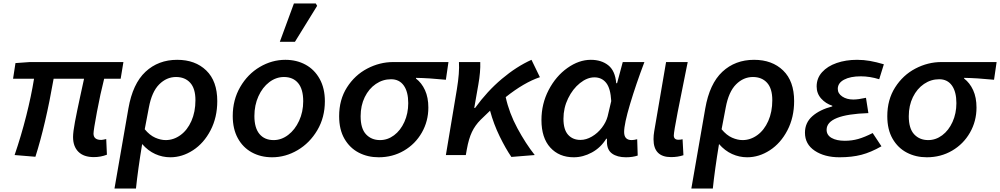

<svg xmlns="http://www.w3.org/2000/svg" viewBox="-20 -902 5818 1117"><path d="M405 -105Q405 -134 416 -192.5Q427 -251 447 -343Q464 -418 469 -444H292Q245 -175 186 10L65 0Q103 -111 132.5 -227.5Q162 -344 178 -444H56L70 -535L154 -541H698L682 -444H586Q564 -358 544 -251Q524 -144 524 -125Q524 -88 569 -88Q576 -88 598 -93L602 -2Q566 12 526 12Q467 12 436 -19Q405 -50 405 -105Z M1011 -554Q1116 -554 1180 -492Q1244 -430 1244 -314Q1244 -219 1205 -144Q1166 -69 1103 -28Q1040 13 971 13Q925 13 883 -6Q841 -25 807 -64Q782 88 771 195H646L727 -271Q752 -415 826.5 -484.5Q901 -554 1011 -554ZM1117 -319Q1117 -387 1086.5 -420.5Q1056 -454 1004 -454Q949 -454 906 -411Q863 -368 846 -276L822 -150Q851 -115 883 -101Q915 -87 944 -87Q990 -87 1030 -116Q1070 -145 1093.5 -198Q1117 -251 1117 -319Z M1334 -227Q1334 -321 1377.5 -396Q1421 -471 1491.5 -512.5Q1562 -554 1640 -554Q1706 -554 1758 -525.5Q1810 -497 1840 -442.5Q1870 -388 1870 -313Q1870 -219 1826 -144.5Q1782 -70 1711.5 -28.5Q1641 13 1563 13Q1497 13 1445 -15.5Q1393 -44 1363.5 -98Q1334 -152 1334 -227ZM1744 -313Q1744 -383 1714.5 -418.5Q1685 -454 1632 -454Q1586 -454 1546.5 -424Q1507 -394 1483.5 -342Q1460 -290 1460 -227Q1460 -158 1489.5 -122.5Q1519 -87 1572 -87Q1617 -87 1656.5 -117Q1696 -147 1720 -199Q1744 -251 1744 -313ZM1690 -882H1817L1825 -868L1696 -659H1608Z M1953 -226Q1953 -322 1998.5 -393.5Q2044 -465 2116.5 -503Q2189 -541 2268 -541H2589L2574 -438Q2473 -448 2400 -449V-445Q2433 -420 2452.5 -377.5Q2472 -335 2472 -276Q2472 -197 2434 -130.5Q2396 -64 2330 -25.5Q2264 13 2183 13Q2119 13 2067 -14Q2015 -41 1984 -94.5Q1953 -148 1953 -226ZM2355 -302Q2355 -368 2329 -404.5Q2303 -441 2255 -441Q2207 -441 2166.5 -413.5Q2126 -386 2102 -337Q2078 -288 2078 -226Q2078 -154 2109.5 -120.5Q2141 -87 2191 -87Q2235 -87 2272.5 -115Q2310 -143 2332.5 -192.5Q2355 -242 2355 -302Z M2650 -541H2774Q2776 -484 2763 -411L2739 -274H2744Q2814 -371 2899.5 -443Q2985 -515 3072 -554L3121 -453Q3029 -422 2922 -337Q2942 -245 2990 -156Q3038 -67 3091 0L2955 11Q2922 -37 2887 -108.5Q2852 -180 2831 -258L2776 -205Q2744 -173 2725.5 -134Q2707 -95 2696 -34L2690 0H2574L2638 -383Q2654 -480 2650 -541Z M3130 -204Q3130 -298 3172 -378.5Q3214 -459 3281 -506.5Q3348 -554 3417 -554Q3479 -554 3519 -522Q3559 -490 3565 -418H3570L3603 -541H3729Q3680 -412 3645.5 -296.5Q3611 -181 3611 -134Q3611 -87 3655 -87Q3667 -87 3687 -92L3690 3Q3660 13 3622 13Q3571 13 3541 -8.5Q3511 -30 3511 -77V-95H3507Q3475 -43 3423.5 -15Q3372 13 3318 13Q3233 13 3181.5 -43.5Q3130 -100 3130 -204ZM3515 -225 3536 -314Q3532 -388 3506.5 -420Q3481 -452 3438 -452Q3396 -452 3354 -418.5Q3312 -385 3285 -329.5Q3258 -274 3258 -211Q3258 -148 3285 -118Q3312 -88 3357 -88Q3390 -88 3423.5 -107.5Q3457 -127 3481.5 -159Q3506 -191 3515 -225Z M3782 -92Q3782 -115 3786 -138L3855 -541H3981L3976 -517Q3945 -366 3922.5 -249.5Q3900 -133 3900 -114Q3900 -89 3927 -89Q3940 -89 3951 -92L3956 1Q3923 12 3884 12Q3782 12 3782 -92Z M4367 -554Q4472 -554 4536 -492Q4600 -430 4600 -314Q4600 -219 4561 -144Q4522 -69 4459 -28Q4396 13 4327 13Q4281 13 4239 -6Q4197 -25 4163 -64Q4138 88 4127 195H4002L4083 -271Q4108 -415 4182.5 -484.5Q4257 -554 4367 -554ZM4473 -319Q4473 -387 4442.5 -420.5Q4412 -454 4360 -454Q4305 -454 4262 -411Q4219 -368 4202 -276L4178 -150Q4207 -115 4239 -101Q4271 -87 4300 -87Q4346 -87 4386 -116Q4426 -145 4449.5 -198Q4473 -251 4473 -319Z M4663 -130Q4663 -188 4706 -226Q4749 -264 4822 -283V-287Q4784 -299 4757.5 -328.5Q4731 -358 4731 -399Q4731 -447 4762.5 -482Q4794 -517 4847.5 -535.5Q4901 -554 4966 -554Q5005 -554 5041.5 -547.5Q5078 -541 5122 -528L5095 -441Q5040 -458 4988 -458Q4927 -458 4890.5 -438.5Q4854 -419 4854 -385Q4854 -358 4880 -340.5Q4906 -323 4944 -323Q4973 -323 5018 -333L5032 -244Q4789 -236 4789 -147Q4789 -116 4818 -99.5Q4847 -83 4895 -83Q4936 -83 4973 -93.5Q5010 -104 5057 -128L5108 -51Q5047 -16 4991.5 -1.5Q4936 13 4864 13Q4777 13 4720 -25Q4663 -63 4663 -130Z M5142 -226Q5142 -322 5187.5 -393.5Q5233 -465 5305.5 -503Q5378 -541 5457 -541H5778L5763 -438Q5662 -448 5589 -449V-445Q5622 -420 5641.5 -377.5Q5661 -335 5661 -276Q5661 -197 5623 -130.5Q5585 -64 5519 -25.5Q5453 13 5372 13Q5308 13 5256 -14Q5204 -41 5173 -94.5Q5142 -148 5142 -226ZM5544 -302Q5544 -368 5518 -404.5Q5492 -441 5444 -441Q5396 -441 5355.5 -413.5Q5315 -386 5291 -337Q5267 -288 5267 -226Q5267 -154 5298.5 -120.5Q5330 -87 5380 -87Q5424 -87 5461.5 -115Q5499 -143 5521.5 -192.5Q5544 -242 5544 -302Z"/></svg>

Font: Nebula Sans Semibold
Style: Regular
Weight: 600
Italic angle: -9°
Designer: Paul D. Hunt for Adobe (as Source Sans)
Foundry: Nebula Entertainment & Broadcasting LLC
Version: Version 1.010